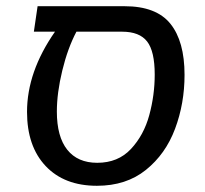

<svg xmlns="http://www.w3.org/2000/svg" viewBox="-20 -584 661 618"><path d="M574 -343Q574 -251 543.5 -169.5Q513 -88 449.5 -37Q386 14 292 14Q187 14 127 -49.5Q67 -113 67 -224Q67 -353 157 -482H89L101 -564H381Q483 -564 528.5 -507.5Q574 -451 574 -343ZM478 -344Q478 -419 453.5 -450.5Q429 -482 373 -482H226Q198 -429 180.5 -357Q163 -285 163 -225Q163 -144 196.5 -102Q230 -60 293 -60Q360 -60 401.5 -104.5Q443 -149 460.5 -213.5Q478 -278 478 -344Z"/></svg>

Font: FiraGO
Style: Italic
Weight: 400
Italic angle: -8°
Designer: bBox Type GmbH
Foundry: bBox Type GmbH
Version: Version 1.001